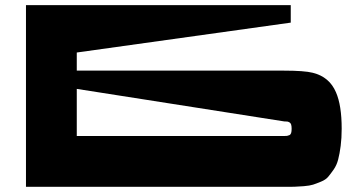

<svg xmlns="http://www.w3.org/2000/svg" viewBox="-20 -720 1382 740"><path d="M1073.2 -447.8Q1152.8 -447.8 1185.5 -439.5Q1249.5 -423.8 1274.9 -364.3Q1296.9 -314 1296.9 -224.1Q1296.9 -187.5 1293 -157.5Q1289.1 -127.4 1283.4 -105.5Q1277.8 -83.5 1265.9 -66.4Q1253.9 -49.3 1244.6 -38.3Q1235.4 -27.3 1217 -19.8Q1198.7 -12.2 1186.5 -8.3Q1174.3 -4.4 1150.9 -2.4Q1127.4 -0.5 1114 -0.2Q1100.6 0 1073.2 0H80.1V-700.2H1100.6V-632.8L275.9 -517.6V-447.8ZM1074.7 -195.8Q1082.5 -195.8 1086.2 -196.3Q1089.8 -196.8 1095 -199Q1100.1 -201.2 1102.1 -207.3Q1104 -213.4 1104 -223.6Q1104 -233.9 1102.1 -240Q1100.1 -246.1 1095.5 -248.5Q1090.8 -251 1087.2 -251.5Q1083.5 -252 1075.7 -252L275.9 -377.4V-195.8Z"/></svg>

Font: Donpoligrafbum
Style: Bold
Weight: 700
Designer: Sasha Pavljenko
Version: Version 1.002;Fontself Maker 3.5.8